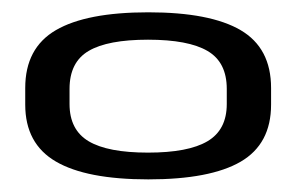

<svg xmlns="http://www.w3.org/2000/svg" viewBox="-20 -704 480 312"><path d="M221 -412.5Q321.5 -412.5 371 -441.2Q420.5 -470 420.5 -534V-561Q420.5 -626 371 -655Q321.5 -684 221 -684Q120.5 -684 70.8 -655Q21 -626 21 -561V-534Q21 -470.5 70.8 -441.5Q120.5 -412.5 221 -412.5ZM220.5 -456Q155 -456 124 -474.5Q93 -493 93 -535V-559.5Q93 -603 124 -621.2Q155 -639.5 220.5 -639.5Q286 -639.5 317.2 -621.2Q348.5 -603 348.5 -559.5V-535Q348.5 -493 317.2 -474.5Q286 -456 220.5 -456Z"/></svg>

Font: Anybody Expanded
Style: Regular
Weight: 400
Width: 7
Version: Version 1.113;gftools[0.9.25]